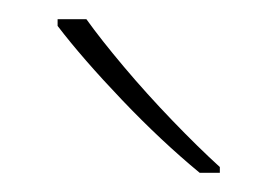

<svg xmlns="http://www.w3.org/2000/svg" viewBox="-20 -786 289 200"><path d="M70 -766Q85 -745 109 -716.5Q133 -688 160 -660Q187 -632 209 -612V-606H188Q148 -639 107 -682Q66 -725 40 -759V-766Z"/></svg>

Font: Noto Sans Syriac Western Thin
Style: Regular
Weight: 100
Designer: Patrick Giasson and the Monotype Design Team
Foundry: Monotype Imaging Inc.
Version: Version 3.000; ttfautohint (v1.8.4.7-5d5b)